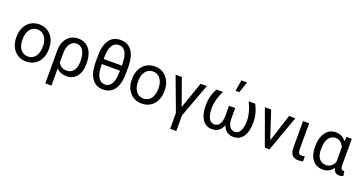

<svg xmlns="http://www.w3.org/2000/svg" viewBox="-42 -1614 5057 2664"><g transform="rotate(20 2487.0 -282.0)"><path d="M44.4 -269Q44.4 -346.7 75 -408.7Q105.5 -470.7 159.9 -504.4Q214.4 -538.1 284.2 -538.1Q392.1 -538.1 458.7 -463.4Q525.4 -388.7 525.4 -264.6V-258.3Q525.4 -181.2 495.8 -119.9Q466.3 -58.6 411.4 -24.4Q356.4 9.8 285.2 9.8Q177.7 9.8 111.1 -64.9Q44.4 -139.6 44.4 -262.7ZM135.3 -258.3Q135.3 -170.4 176 -117.2Q216.8 -64 285.2 -64Q354 -64 394.5 -117.9Q435.1 -171.9 435.1 -269Q435.1 -356 393.8 -409.9Q352.5 -463.9 284.2 -463.9Q217.3 -463.9 176.3 -410.6Q135.3 -357.4 135.3 -258.3Z M859.4 -538.1Q960.4 -538.1 1020 -469.2Q1079.6 -400.4 1085 -276.4L1085.4 -244.1Q1085.4 -127 1030.8 -58.6Q976.1 9.8 882.8 9.8Q787.6 9.8 731.9 -50.8V203.1H641.1V-283.2Q641.1 -360.4 668.7 -418Q696.3 -475.6 746.3 -506.8Q796.4 -538.1 859.4 -538.1ZM731.9 -135.7Q772.5 -64 856 -64Q921.9 -64 958.5 -111.6Q995.1 -159.2 995.1 -254.4Q995.1 -354.5 959.7 -409.2Q924.3 -463.9 859.4 -463.9Q802.2 -463.9 767.1 -411.1Q731.9 -358.4 731.9 -275.9Z M1645.5 -312.5Q1645.5 -155.8 1587.9 -73Q1530.3 9.8 1421.4 9.8Q1314.5 9.8 1256.3 -71.3Q1198.2 -152.3 1196.3 -302.7V-402.8Q1196.3 -557.6 1253.9 -639.2Q1311.5 -720.7 1420.4 -720.7Q1528.8 -720.7 1586.2 -641.6Q1643.6 -562.5 1645.5 -412.6ZM1286.6 -391.1H1554.7V-418Q1554.7 -528.8 1520.8 -587.6Q1486.8 -646.5 1420.4 -646.5Q1355 -646.5 1320.8 -587.6Q1286.6 -528.8 1286.6 -418ZM1554.7 -316.9H1286.6V-297.9Q1286.6 -186 1322.3 -125Q1357.9 -64 1421.4 -64Q1484.9 -64 1519.3 -122.6Q1553.7 -181.2 1554.7 -292Z M1750.5 -269Q1750.5 -346.7 1781 -408.7Q1811.5 -470.7 1866 -504.4Q1920.4 -538.1 1990.2 -538.1Q2098.1 -538.1 2164.8 -463.4Q2231.4 -388.7 2231.4 -264.6V-258.3Q2231.4 -181.2 2201.9 -119.9Q2172.4 -58.6 2117.4 -24.4Q2062.5 9.8 1991.2 9.8Q1883.8 9.8 1817.1 -64.9Q1750.5 -139.6 1750.5 -262.7ZM1841.3 -258.3Q1841.3 -170.4 1882.1 -117.2Q1922.9 -64 1991.2 -64Q2060.1 -64 2100.6 -117.9Q2141.1 -171.9 2141.1 -269Q2141.1 -356 2099.9 -409.9Q2058.6 -463.9 1990.2 -463.9Q1923.3 -463.9 1882.3 -410.6Q1841.3 -357.4 1841.3 -258.3Z M2531.2 -134.8 2668 -528.3H2760.3L2575.2 -27.8V203.1H2484.4V-31.2L2298.8 -528.3H2391.1Z M2998 -528.3Q2930.7 -390.1 2927.2 -273.4Q2927.2 -174.3 2955.1 -118.9Q2982.9 -63.5 3034.7 -63.5Q3087.4 -63.5 3115 -105.7Q3142.6 -147.9 3142.6 -229V-376H3233.9V-226.6Q3234.4 -146.5 3262 -105Q3289.6 -63.5 3341.8 -63.5Q3393.6 -63.5 3421.4 -118.7Q3449.2 -173.8 3449.2 -273.4Q3445.8 -390.1 3378.4 -528.3H3473.6Q3539.6 -409.2 3539.6 -273.4Q3539.6 -139.2 3489 -64.7Q3438.5 9.8 3346.7 9.8Q3229.5 9.8 3188 -106.4Q3168 -49.3 3127.9 -19.8Q3087.9 9.8 3029.8 9.8Q2938 9.8 2887.5 -64.7Q2836.9 -139.2 2836.9 -273.4Q2836.9 -413.6 2902.8 -528.3ZM3183.6 -766.6H3268.6L3211.9 -602.1H3157.2Z M3843.8 -122.6 3974.6 -528.3H4066.9L3877.4 0H3808.6L3617.2 -528.3H3709.5Z M4271 -528.3V-133.3Q4271 -102.5 4284.4 -86.9Q4297.9 -71.3 4329.1 -71.3Q4352.5 -71.3 4371.6 -77.1L4372.1 -3.4Q4337.9 5.9 4302.2 5.9Q4180.7 5.9 4180.7 -137.7V-528.3Z M4900.4 -528.3V-139.2Q4901.4 -70.8 4939.5 -70.8Q4948.7 -70.8 4956.1 -73.2L4967.3 -6.3Q4943.8 10.3 4907.7 10.3Q4835.9 10.3 4817.4 -70.3Q4765.1 10.3 4663.1 10.3Q4569.3 10.3 4513.7 -58.8Q4458 -127.9 4458 -247.1V-254.4Q4458 -383.3 4513.2 -460.7Q4568.4 -538.1 4664.1 -538.1Q4763.2 -538.1 4815.4 -459.5L4823.7 -528.3ZM4548.3 -244.1Q4548.3 -158.7 4584 -111.1Q4619.6 -63.5 4685.5 -63.5Q4770 -63.5 4810.1 -154.3V-372.1Q4768.6 -463.9 4686.5 -463.9Q4621.1 -463.9 4584.7 -408.4Q4548.3 -353 4548.3 -244.1Z"/></g></svg>

Font: Roboto
Style: Regular
Weight: 400
Designer: Google
Version: Version 2.001047; 2015